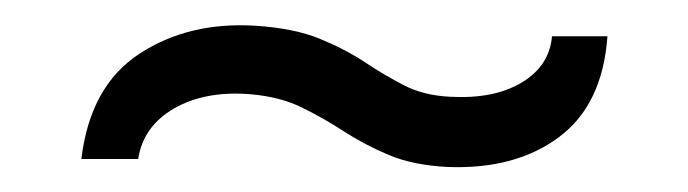

<svg xmlns="http://www.w3.org/2000/svg" viewBox="-20 -412 545 152"><path d="M334.5 -279.8Q307.1 -281.2 287.8 -289.3Q268.6 -297.4 252.4 -307.9Q236.3 -318.4 219 -326.9Q201.7 -335.4 178.2 -337.4Q142.6 -340.3 117.9 -326.2Q93.3 -312 89.4 -286.1H44.4Q51.3 -343.8 90.3 -369.4Q129.4 -395 182.6 -391.6Q212.9 -389.6 233.2 -381.3Q253.4 -373 268.8 -362.8Q284.2 -352.5 299.8 -344.5Q315.4 -336.4 336.4 -335.4Q371.1 -333.5 393.1 -346.7Q415 -359.9 417 -383.3H460.9Q457 -329.1 422.6 -303.5Q388.2 -277.8 334.5 -279.8Z"/></svg>

Font: Agdasima
Style: Regular
Weight: 400
Width: 3
Designer: The DocRepair Project, Patric King
Foundry: Google
Version: Version 2.002